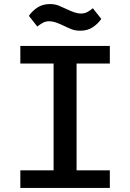

<svg xmlns="http://www.w3.org/2000/svg" viewBox="-20 -924 640 944"><path d="M520 0H80V-86.5H243.5V-611.5H80V-698H520V-611.5H356.5V-86.5H520ZM374.5 -773Q349.5 -773 331 -780.5Q312.5 -788 295.5 -796.5Q272.5 -807.5 255.2 -813.5Q238 -819.5 222 -819.5Q205.5 -819.5 192.2 -812.8Q179 -806 163.5 -793.5L122 -846Q137.5 -869 163.2 -886.5Q189 -904 225.5 -904Q250.5 -904 269 -896.2Q287.5 -888.5 304.5 -880.5Q327.5 -869.5 344.8 -863.5Q362 -857.5 378 -857.5Q394.5 -857.5 407.8 -864Q421 -870.5 436.5 -883.5L478 -831Q462.5 -808 436.8 -790.5Q411 -773 374.5 -773Z"/></svg>

Font: Lilex Medium
Style: Regular
Weight: 500
Designer: Mike Abbink, Paul van der Laan, Pieter van Rosmalen, Mikhael Khrustik
Foundry: Mikhael Khrustik
Version: Version 1.100